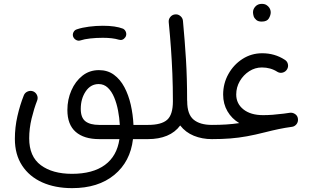

<svg xmlns="http://www.w3.org/2000/svg" viewBox="-20 -702 1611 989"><path d="M356.4 -514.2Q353 -525.9 358.9 -536.9Q364.7 -547.9 377 -551.3Q402.8 -560.1 438.7 -564.7Q474.6 -569.3 509.8 -569.3Q575.2 -569.3 613.8 -554.2Q625.5 -547.9 629.2 -534.9Q632.8 -522 626 -510.7Q612.3 -491.2 591.8 -497.6Q560.1 -507.3 509.8 -507.3Q476.1 -507.3 445.1 -503.9Q414.1 -500.5 394 -493.7Q381.8 -490.2 371.1 -496.6Q360.4 -502.9 356.4 -514.2ZM489.7 -340.8Q534.2 -340.8 566.7 -317.1Q599.1 -293.5 620.6 -253.2Q642.1 -212.9 653.6 -162.4Q665 -111.8 667.5 -58.6H742.7Q758.3 -58.6 768.6 -48.1Q778.8 -37.6 778.8 -22Q778.8 -6.8 768.6 3.9Q758.3 14.6 742.7 14.6H665Q651.4 130.9 568.6 199Q485.8 267.1 351.6 267.1Q263.7 267.1 197.3 237.3Q130.9 207.5 93.8 150.6Q56.6 93.8 56.6 13.2Q56.6 -46.4 69.8 -104Q83 -161.6 102.5 -210.4Q107.9 -224.6 122.3 -230.7Q136.7 -236.8 150.9 -231.4Q164.6 -225.6 170.7 -211.9Q176.8 -198.2 171.4 -184.1Q155.3 -143.1 142.8 -91.6Q130.4 -40 130.4 10.7Q130.4 104.5 190.4 148.9Q250.5 193.4 350.6 193.4Q458 193.4 520.3 147.7Q582.5 102.1 595.2 14.6H491.2Q412.6 14.6 369.9 -22.7Q327.1 -60.1 327.1 -135.3Q327.1 -189.5 347.7 -236.3Q368.2 -283.2 404.5 -312Q440.9 -340.8 489.7 -340.8ZM490.7 -58.6H597.2Q595.2 -95.2 588.1 -132.3Q581.1 -169.4 568.1 -200.4Q555.2 -231.4 535.4 -250.2Q515.6 -269 488.3 -269Q446.8 -269 421.4 -231.2Q396 -193.4 396 -141.1Q396 -95.7 420.2 -77.1Q444.3 -58.6 490.7 -58.6Z M706.1 -22Q706.1 -37.6 716.8 -48.1Q727.5 -58.6 742.7 -58.6Q811.5 -58.6 841.1 -85Q870.6 -111.3 870.6 -180.2Q870.6 -255.4 867.9 -321.8Q865.2 -388.2 860.6 -453.1Q856 -518.1 849.1 -587.9Q847.7 -603 857.4 -614.7Q867.2 -626.5 882.3 -627.9Q897 -629.4 908.9 -619.6Q920.9 -609.9 922.4 -594.7Q932.1 -490.7 938 -394.8Q943.8 -298.8 943.8 -186Q944.3 -183.1 944.3 -180.2Q944.3 -113.3 977.1 -85.9Q1009.8 -58.6 1071.3 -58.6H1071.8Q1087.4 -58.6 1097.7 -48.1Q1107.9 -37.6 1107.9 -22Q1107.9 -6.8 1097.7 3.9Q1087.4 14.6 1071.8 14.6H1071.3Q1021 14.6 978.5 -2.7Q936 -20 908.2 -55.7Q882.3 -20.5 840.1 -2.9Q797.9 14.6 742.7 14.6Q727.5 14.6 716.8 3.9Q706.1 -6.8 706.1 -22Z M1035.2 -22Q1035.2 -37.6 1045.9 -48.1Q1056.6 -58.6 1071.8 -58.6Q1111.8 -58.6 1145.8 -60.8Q1179.7 -63 1212.4 -67.9Q1173.8 -90.8 1151.6 -128.9Q1129.4 -167 1129.4 -214.8Q1129.4 -272 1156.5 -320.6Q1183.6 -369.1 1229.2 -398.4Q1274.9 -427.7 1330.6 -427.7Q1395 -427.7 1446.3 -394.5Q1459.5 -386.7 1462.9 -372.1Q1466.3 -357.4 1458.5 -344.7Q1450.7 -332 1436.3 -328.1Q1421.9 -324.2 1408.7 -332Q1374 -354.5 1329.1 -354.5Q1293.9 -354.5 1263.9 -335.2Q1233.9 -315.9 1215.3 -284.2Q1196.8 -252.4 1196.8 -215.3Q1196.8 -168 1234.1 -138.4Q1271.5 -108.9 1335 -108.9Q1358.9 -108.9 1384.3 -110.8Q1409.7 -112.8 1441.9 -116.7Q1456.5 -119.1 1472.7 -121.1Q1487.3 -123 1500 -114.5Q1512.7 -106 1514.6 -90.8Q1515.6 -84 1514.2 -77.1Q1511.7 -65.9 1503.9 -58.6Q1495.6 -50.3 1484.4 -48.8Q1448.2 -43.9 1415.8 -37.1Q1383.3 -30.3 1344.7 -20.5Q1294.9 -7.8 1252.2 0Q1209.5 7.8 1166.3 11.2Q1123 14.6 1071.8 14.6Q1056.6 14.6 1045.9 3.9Q1035.2 -6.8 1035.2 -22ZM1283.2 -638.7Q1283.2 -655.3 1295.7 -668.7Q1308.1 -682.1 1328.6 -682.1Q1342.8 -682.1 1352.3 -676.3Q1361.8 -670.4 1367.2 -662.1Q1374.5 -650.9 1374.5 -638.2Q1374.5 -624 1365 -607.4Q1355.5 -590.8 1328.1 -590.8Q1310.1 -590.8 1300.3 -599.1Q1290.5 -607.4 1286.6 -618.2Q1283.2 -630.4 1283.2 -638.7Z"/></svg>

Font: Mikhak Regular
Style: Regular
Weight: 400
Designer: Amin Abedi
Version: Version 3.3